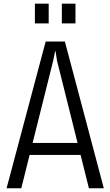

<svg xmlns="http://www.w3.org/2000/svg" viewBox="-20 -1006 590 1026"><path d="M410.6 -178.2H138.2L93.8 0H15.1L224.1 -784.2H326.7L534.7 0H455.1ZM394.5 -242.2 284.7 -681.6 276.9 -731.9H274.4L264.2 -681.6L154.3 -242.2ZM166.5 -986.3H240.2V-880.9H166.5ZM310.5 -986.3H383.3V-880.9H310.5Z"/></svg>

Font: Decalotype Light
Style: Regular
Weight: 300
Designer: Alfredo Marco Pradil
Foundry: Alfredo Marco Pradil
Version: Version 1.0